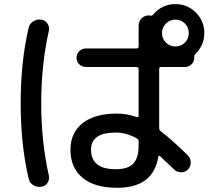

<svg xmlns="http://www.w3.org/2000/svg" viewBox="-20 -850 1040 930"><path d="M876 -735.8Q857.4 -754.9 830.1 -754.9Q802.7 -754.9 783.7 -735.8Q764.6 -716.8 764.6 -689.9Q764.6 -663.1 783.7 -644Q802.7 -625 830.1 -625Q857.4 -625 876 -644Q894.5 -663.1 894.5 -689.9Q894.5 -716.8 876 -735.8ZM651.4 -144.5V-167Q651.4 -174.8 642.6 -179.7Q591.8 -208 541 -208Q420.9 -208 420.9 -125Q420.9 -30.3 541 -30.3Q598.6 -30.3 625 -57.1Q651.4 -84 651.4 -144.5ZM641.6 -283.2Q650.4 -281.2 651.4 -288.1V-515.6Q651.4 -524.4 641.6 -525.4H396.5Q377.9 -525.4 364.3 -538.1Q350.6 -550.8 350.6 -569.8Q350.6 -588.9 363.8 -602.1Q377 -615.2 396.5 -615.2H641.6Q650.4 -615.2 651.4 -624V-724.6Q651.4 -746.1 665.5 -760.7Q679.7 -775.4 701.2 -775.4Q702.1 -775.4 705.1 -774.9Q708 -774.4 709 -774.4Q716.8 -772.5 721.7 -779.3Q764.6 -830.1 830.1 -830.1Q887.7 -830.1 928.7 -789.1Q969.7 -748 969.7 -690.4Q969.7 -629.9 924.8 -586.9Q920.9 -584 920.9 -573.2V-570.3Q920.9 -551.8 907.7 -538.6Q894.5 -525.4 876 -525.4H758.8Q751 -525.4 751 -515.6V-230.5Q751 -220.7 756.8 -215.8Q808.6 -176.8 889.6 -97.7Q903.3 -84 903.8 -63.5Q904.3 -43 890.1 -28.8Q876 -14.6 855.5 -15.6Q835 -16.6 821.3 -31.2Q817.4 -35.2 753.9 -94.7Q749 -97.7 747.1 -91.8Q722.7 60.5 545.9 59.6Q438.5 59.6 379.9 11.2Q321.3 -37.1 321.3 -125Q321.3 -207 379.9 -253.4Q438.5 -299.8 545.9 -299.8Q594.7 -299.8 641.6 -283.2ZM118.2 -712.9Q122.1 -734.4 140.1 -746.1Q158.2 -757.8 178.7 -754.9Q198.2 -752.9 209.5 -736.3Q220.7 -719.7 216.8 -701.2Q179.7 -537.1 179.7 -350.1Q179.7 -163.1 216.8 1Q220.7 19.5 210 36.1Q199.2 52.7 178.7 54.7Q157.2 57.6 139.6 45.9Q122.1 34.2 118.2 12.7Q80.1 -150.4 80.1 -350.1Q80.1 -549.8 118.2 -712.9Z"/></svg>

Font: Rounded Mgen+ 1mn medium
Style: Regular
Weight: 500
Designer: [Source Han Sans]
Ryoko NISHIZUKA  (kana & ideographs); Paul D. Hunt (Latin, Greek & Cyrillic); Wenlong ZHANG  (bopomofo
Version: Version 1.059.20150602